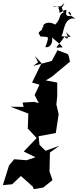

<svg xmlns="http://www.w3.org/2000/svg" viewBox="-35 -1203 548 1342"><path d="M439 -825 367 -852 327 -777 196 -742 231 -767 210 -811 255 -761 189 -626 241 -611 207 -539 236 -482 204 -491 123 -486 130 -456 38 -457 166 -408 163 -413 159 -299 161 -303 221 -238 131 -144 213 -104 151 -83 64 -90 28 -46 -15 91 50 85 111 27 194 101 201 119 267 108 332 56 311 -4 314 -137 381 -185 283 -149 241 -191 235 -251 355 -273 375 -405 359 -473 365 -531V-626L285 -641L331 -669L354 -689L454 -772L445 -813ZM412 -1115C374 -1110 393 -1068 350 -1031C293 -1066 247 -1022 277 -1013C275 -1044 239 -972 274 -1009C216 -962 238 -978 246 -949C299 -939 317 -966 282 -874C311 -866 338 -900 328 -941C350 -921 430 -862 390 -872C341 -867 355 -860 417 -948C415 -941 459 -908 427 -978C465 -935 480 -945 394 -950C414 -977 409 -1088 493 -1073C404 -1121 464 -1141 462 -1091C381 -1082 480 -1173 382 -1113C373 -1186 351 -1112 415 -1183C390 -1115 373 -1175 333 -1156L394 -1159L421 -1079Z"/></svg>

Font: Hussar Lance
Style: Italic
Weight: 700
Foundry: Cannot Into Space Fonts, PlusOne Fonts
Version: Version 2.27